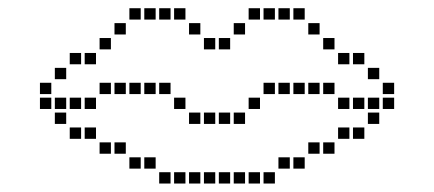

<svg xmlns="http://www.w3.org/2000/svg" viewBox="-20 -444 1040 460"><path d="M361.4 -31.4V-4.3H388.6V-31.4ZM397.1 -31.4V-4.3H424.3V-31.4ZM432.9 -31.4V-4.3H460V-31.4ZM468.6 -31.4V-4.3H495.7V-31.4ZM504.3 -31.4V-4.3H531.4V-31.4ZM540 -31.4V-4.3H567.1V-31.4ZM575.7 -31.4V-4.3H602.9V-31.4ZM611.4 -31.4V-4.3H638.6V-31.4ZM325.7 -67.1V-40H352.9V-67.1ZM290 -67.1V-40H317.1V-67.1ZM254.3 -102.9V-75.7H281.4V-102.9ZM218.6 -102.9V-75.7H245.7V-102.9ZM182.9 -138.6V-111.4H210V-138.6ZM147.1 -138.6V-111.4H174.3V-138.6ZM111.4 -174.3V-147.1H138.6V-174.3ZM75.7 -210V-182.9H102.9V-210ZM111.4 -210V-182.9H138.6V-210ZM147.1 -210V-182.9H174.3V-210ZM182.9 -210V-182.9H210V-210ZM218.6 -245.7V-218.6H245.7V-245.7ZM254.3 -245.7V-218.6H281.4V-245.7ZM290 -245.7V-218.6H317.1V-245.7ZM325.7 -245.7V-218.6H352.9V-245.7ZM361.4 -245.7V-218.6H388.6V-245.7ZM397.1 -210V-182.9H424.3V-210ZM432.9 -174.3V-147.1H460V-174.3ZM468.6 -174.3V-147.1H495.7V-174.3ZM504.3 -174.3V-147.1H531.4V-174.3ZM540 -174.3V-147.1H567.1V-174.3ZM575.7 -210V-182.9H602.9V-210ZM611.4 -245.7V-218.6H638.6V-245.7ZM647.1 -245.7V-218.6H674.3V-245.7ZM682.9 -245.7V-218.6H710V-245.7ZM718.6 -245.7V-218.6H745.7V-245.7ZM754.3 -245.7V-218.6H781.4V-245.7ZM790 -210V-182.9H817.1V-210ZM825.7 -210V-182.9H852.9V-210ZM861.4 -210V-182.9H888.6V-210ZM897.1 -210V-182.9H924.3V-210ZM75.7 -245.7V-218.6H102.9V-245.7ZM111.4 -281.4V-254.3H138.6V-281.4ZM147.1 -317.1V-290H174.3V-317.1ZM182.9 -317.1V-290H210V-317.1ZM218.6 -352.9V-325.7H245.7V-352.9ZM254.3 -388.6V-361.4H281.4V-388.6ZM325.7 -424.3V-397.1H352.9V-424.3ZM361.4 -424.3V-397.1H388.6V-424.3ZM290 -424.3V-397.1H317.1V-424.3ZM397.1 -424.3V-397.1H424.3V-424.3ZM432.9 -388.6V-361.4H460V-388.6ZM468.6 -352.9V-325.7H495.7V-352.9ZM504.3 -352.9V-325.7H531.4V-352.9ZM540 -388.6V-361.4H567.1V-388.6ZM575.7 -424.3V-397.1H602.9V-424.3ZM611.4 -424.3V-397.1H638.6V-424.3ZM647.1 -424.3V-397.1H674.3V-424.3ZM682.9 -424.3V-397.1H710V-424.3ZM718.6 -388.6V-361.4H745.7V-388.6ZM754.3 -352.9V-325.7H781.4V-352.9ZM790 -317.1V-290H817.1V-317.1ZM825.7 -317.1V-290H852.9V-317.1ZM861.4 -281.4V-254.3H888.6V-281.4ZM897.1 -245.7V-218.6H924.3V-245.7ZM861.4 -174.3V-147.1H888.6V-174.3ZM825.7 -138.6V-111.4H852.9V-138.6ZM790 -138.6V-111.4H817.1V-138.6ZM754.3 -102.9V-75.7H781.4V-102.9ZM718.6 -102.9V-75.7H745.7V-102.9ZM682.9 -67.1V-40H710V-67.1ZM647.1 -67.1V-40H674.3V-67.1Z"/></svg>

Font: Gossip Icons Med Square
Style: Regular
Weight: 400
Designer: Deborah Khodanovich
Version: Version 1.001;Glyphs 3.3.1 (3343)